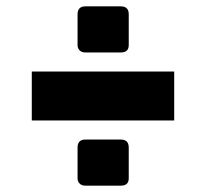

<svg xmlns="http://www.w3.org/2000/svg" viewBox="-20 -658 649 604"><path d="M224 -516V-613Q224 -625 230 -631.5Q236 -638 248 -638H360Q385 -638 385 -613V-516Q385 -493 360 -493H248Q237 -493 230.5 -499.5Q224 -506 224 -516ZM80 -433H528V-279H80ZM224 -97V-194Q224 -206 230 -212.5Q236 -219 248 -219H360Q385 -219 385 -194V-97Q385 -74 360 -74H248Q237 -74 230.5 -80.5Q224 -87 224 -97Z"/></svg>

Font: Exo Black
Style: Regular
Weight: 900
Designer: Natanael Gama
Foundry: Natanael Gama
Version: Version 1.500; ttfautohint (v1.6)